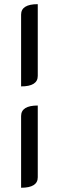

<svg xmlns="http://www.w3.org/2000/svg" viewBox="-20 -746 280 908"><path d="M79.8 -676.8Q79.8 -726.3 158.6 -726.3V-386.9Q158.6 -337.4 79.8 -337.4ZM79.8 -197Q79.8 -247 158.6 -247V92.4Q158.6 141.9 79.8 141.9Z"/></svg>

Font: Myanmar KatKuu
Style: Regular
Weight: 400
Designer: Khon Soe Zaw Thu
Foundry: MPUA
Version: Version 1.00 September 13, 2016, initial release